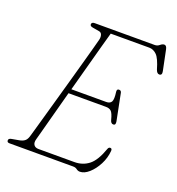

<svg xmlns="http://www.w3.org/2000/svg" viewBox="-132 -825 872 946"><g transform="rotate(20 303.5 -352.5)"><path d="M352 0H18Q4.5 0 5 -11.5Q5 -21.5 21.5 -24L58 -30.5Q74.5 -33.5 85 -41Q95.5 -48.5 101 -66Q103.5 -74 112.5 -105.8Q121.5 -137.5 134.8 -184.5Q148 -231.5 163.5 -286.2Q179 -341 194.5 -396.5Q210 -452 223.5 -500.5Q237 -549 246.2 -583Q255.5 -617 258.5 -629Q262.5 -644 259 -656Q255.5 -668 244 -670L209.5 -676Q194 -678.5 194 -688Q194 -700 210.5 -700H525Q538.5 -700 549 -709Q559.5 -718 569 -718Q580.5 -718 584.5 -699.5L606.5 -592.5Q611 -571 595 -571Q583 -571 576.5 -590Q561 -644 543.5 -661.2Q526 -678.5 504 -678.5H302Q295.5 -655.5 281.5 -604.8Q267.5 -554 249.8 -488.2Q232 -422.5 213.5 -354.5H396Q416 -354.5 423.2 -367.2Q430.5 -380 425 -418.5Q423.5 -433 435 -433Q442 -433 444.8 -429.5Q447.5 -426 448.5 -422L476.5 -281.5Q480 -262 466.5 -262Q454 -262 449.5 -279.5Q441 -313 431 -322.2Q421 -331.5 403 -331.5H207Q189.5 -266.5 174 -208.8Q158.5 -151 148 -112Q137.5 -73 135 -64Q129.5 -44.5 137.2 -33.5Q145 -22.5 162 -22.5H350Q393.5 -22.5 425.5 -47.5Q457.5 -72.5 481 -139.5Q484.5 -149 492.5 -149Q502.5 -149 501.5 -136Q498.5 -98.5 480.8 -64.2Q463 -30 438.8 -8.5Q414.5 13 391.5 13Q381 13 372.8 6.5Q364.5 0 352 0Z"/></g></svg>

Font: Fraunces 72pt S100 Thin
Style: Italic
Weight: 100
Italic angle: -16°
Version: Version 1.000; ttfautohint (v1.8.3)